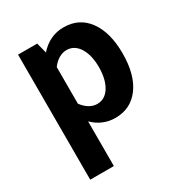

<svg xmlns="http://www.w3.org/2000/svg" viewBox="-177 -659 931 996"><g transform="rotate(-30 288.5 -161.0)"><path d="M73.7 216.3H215.3V-51.3C252.9 -14.2 297.4 4.4 348.1 4.4C410.2 4.4 458.5 -20 494.1 -68.4C529.3 -116.7 546.9 -183.1 546.9 -267.1C546.9 -350.6 529.3 -417 494.1 -465.3C459 -513.7 410.2 -537.6 348.1 -537.6C292.5 -537.6 244.6 -515.1 204.6 -470.2L188.5 -532.7H73.7ZM302.7 -427.7C333.5 -427.7 358.4 -413.1 377 -383.8C395.5 -354 404.8 -315.4 404.8 -267.1C404.8 -218.8 395.5 -180.2 377.4 -150.4C358.9 -120.6 334 -105.5 302.7 -105.5C270 -105.5 239.3 -124.5 215.3 -157.2V-376.5C238.8 -408.2 269.5 -427.7 302.7 -427.7Z"/></g></svg>

Font: Estedad Bold
Style: Regular
Weight: 700
Designer: Amin Abedi
Version: Version 7.3